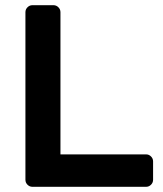

<svg xmlns="http://www.w3.org/2000/svg" viewBox="-20 -720 628 740"><path d="M570 -98V-27Q570 -16 562 -8Q554 0 543 0H105Q94 0 86 -8Q78 -16 78 -27V-673Q78 -684 86 -692Q94 -700 105 -700H186Q197 -700 205 -692Q213 -684 213 -673V-125H543Q554 -125 562 -117Q570 -109 570 -98Z"/></svg>

Font: Hezaedrus Medium
Style: Regular
Weight: 500
Designer: Hubert & Fischer
Foundry: Hubert & Fischer
Version: Version 1.10;September 3, 2019;FontCreator 11.5.0.2425 64-bi